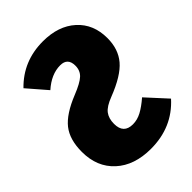

<svg xmlns="http://www.w3.org/2000/svg" viewBox="-216 -811 925 925"><g transform="rotate(-45 246.5 -348.5)"><path d="M252 -715.8Q356.9 -715.8 419.9 -658.9Q482.9 -602.1 482.9 -506.8Q482.9 -431.6 441.4 -382.8Q399.9 -334 296.9 -293.9Q248 -275.4 230.5 -252.2Q212.9 -229 212.9 -191.9Q212.9 -126 275.9 -126Q306.2 -126 335 -141.4Q363.8 -156.7 398.9 -187L493.2 -84Q400.4 19 253.9 19Q141.1 19 74.5 -42Q7.8 -103 7.8 -206.1Q7.8 -290 46.1 -338.6Q84.5 -387.2 178.2 -424.8Q235.8 -447.8 257.8 -468.3Q279.8 -488.8 279.8 -522Q279.8 -575.2 229 -575.2Q168.5 -575.2 110.8 -523.9L25.9 -622.1Q116.7 -715.8 252 -715.8Z"/></g></svg>

Font: Fira Sans Compressed Heavy
Style: Regular
Weight: 900
Width: 1
Designer: Carrois Corporate & Edenspiekermann AG
Foundry: Carrois Corporate GbR & Edenspiekermann AG
Version: Version 4.203;PS 004.203;hotconv 1.0.88;makeotf.lib2.5.64775